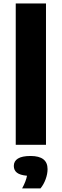

<svg xmlns="http://www.w3.org/2000/svg" viewBox="-20 -828 353 1098"><path d="M70 0V-808H243V0ZM252 139Q252 166.5 241 196.8Q230 227 211.5 249.5H106.5Q128.5 209 134.5 177Q94.5 173.5 76.8 159.5Q59 145.5 59 121Q59 93.5 82.5 78.8Q106 64 155 64Q252 64 252 139Z"/></svg>

Font: Encode Sans Expanded
Style: Bold
Weight: 700
Width: 7
Designer: Multiple Designers
Foundry: Impallari Type
Version: Version 2.000